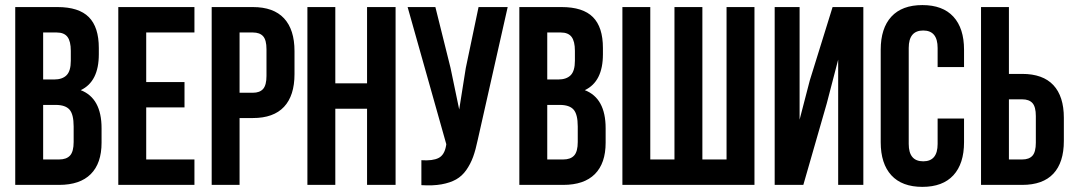

<svg xmlns="http://www.w3.org/2000/svg" viewBox="-20 -728 4234 756"><path d="M206.1 -700.2Q290.5 -700.2 329.8 -660.6Q369.1 -621.1 369.1 -539.1V-514.2Q369.1 -406.7 297.9 -373Q379.9 -341.3 379.9 -223.1V-166Q379.9 -85 337.4 -42.5Q294.9 0 212.9 0H40V-700.2ZM199.2 -314.9H149.9V-100.1H212.9Q241.7 -100.1 255.9 -115.7Q270 -131.3 270 -168.9V-230Q270 -277.8 253.7 -296.4Q237.3 -314.9 199.2 -314.9ZM203.1 -600.1H149.9V-415H192.9Q225.6 -415 242.2 -431.9Q258.8 -448.7 258.8 -488.8V-527.8Q258.8 -565.4 245.6 -582.8Q232.4 -600.1 203.1 -600.1Z M555.7 -600.1V-404.8H706.5V-305.2H555.7V-100.1H745.6V0H445.8V-700.2H745.6V-600.1Z M975.6 -700.2Q1057.1 -700.2 1098.4 -655.8Q1139.6 -611.3 1139.6 -526.9V-436Q1139.6 -351.6 1098.4 -307.4Q1057.1 -263.2 975.6 -263.2H923.3V0H813.5V-700.2ZM975.6 -600.1H923.3V-362.8H975.6Q1002.9 -362.8 1016.1 -377.9Q1029.3 -393.1 1029.3 -429.2V-534.2Q1029.3 -570.3 1016.1 -585.2Q1002.9 -600.1 975.6 -600.1Z M1300.3 -299.8V0H1190.4V-700.2H1300.3V-399.9H1425.3V-700.2H1537.6V0H1425.3V-299.8Z M1979 -700.2 1861.3 -178.2Q1853 -138.2 1842.8 -110.1Q1832.5 -82 1815.9 -58.3Q1799.3 -34.7 1775.9 -21.5Q1752.4 -8.3 1718.5 -2.2Q1684.6 3.9 1639.2 1V-97.2Q1684.1 -94.2 1707 -106Q1730 -117.7 1736.3 -153.8L1737.3 -160.2L1585 -700.2H1694.3L1753.9 -460.9L1788.1 -296.9L1814 -460L1864.3 -700.2Z M2190.9 -700.2Q2275.4 -700.2 2314.7 -660.6Q2354 -621.1 2354 -539.1V-514.2Q2354 -406.7 2282.7 -373Q2364.7 -341.3 2364.7 -223.1V-166Q2364.7 -85 2322.3 -42.5Q2279.8 0 2197.8 0H2024.9V-700.2ZM2184.1 -314.9H2134.8V-100.1H2197.8Q2226.6 -100.1 2240.7 -115.7Q2254.9 -131.3 2254.9 -168.9V-230Q2254.9 -277.8 2238.5 -296.4Q2222.2 -314.9 2184.1 -314.9ZM2188 -600.1H2134.8V-415H2177.7Q2210.4 -415 2227.1 -431.9Q2243.7 -448.7 2243.7 -488.8V-527.8Q2243.7 -565.4 2230.5 -582.8Q2217.3 -600.1 2188 -600.1Z M2950.7 0H2430.7V-700.2H2540.5V-100.1H2635.7V-700.2H2745.6V-100.1H2840.8V-700.2H2950.7Z M3235.4 -320.8 3143.1 0H3030.3V-700.2H3128.4V-256.8L3168.5 -411.1L3258.3 -700.2H3379.4V0H3280.3V-493.2Z M3671.9 -261.2H3775.9V-168Q3775.9 -83.5 3733.9 -37.8Q3691.9 7.8 3611.8 7.8Q3531.7 7.8 3489.7 -37.8Q3447.8 -83.5 3447.8 -168V-532.2Q3447.8 -616.7 3489.7 -662.4Q3531.7 -708 3611.8 -708Q3691.9 -708 3733.9 -662.4Q3775.9 -616.7 3775.9 -532.2V-463.9H3671.9V-539.1Q3671.9 -607.9 3615.2 -607.9Q3558.1 -607.9 3558.1 -539.1V-161.1Q3558.1 -92.8 3615.2 -92.8Q3671.9 -92.8 3671.9 -161.1Z M4004.9 0H3842.8V-700.2H3952.6V-437H4004.9Q4086.4 -437 4127.7 -392.8Q4168.9 -348.6 4168.9 -264.2V-172.9Q4168.9 -88.4 4127.7 -44.2Q4086.4 0 4004.9 0ZM3952.6 -100.1H4004.9Q4032.2 -100.1 4045.4 -115Q4058.6 -129.9 4058.6 -166V-271Q4058.6 -307.1 4045.4 -322Q4032.2 -336.9 4004.9 -336.9H3952.6Z"/></svg>

Font: VL Bebas Neue Bold
Style: Regular
Weight: 700
Designer: Ryoichi Tsunekawa
Foundry: Ryoichi Tsunekawa
Version: Version 1.300